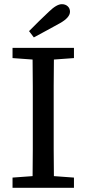

<svg xmlns="http://www.w3.org/2000/svg" viewBox="-20 -899 414 919"><path d="M119 -750Q143 -774 166.5 -797.5Q190 -821 214 -843Q251 -879 276 -879Q293 -879 304 -869Q315 -859 315 -843Q315 -815 267 -788Q236 -771 205 -754Q174 -737 142 -720ZM40 -621V-670H334V-621L238 -614Q237 -551 237 -487.5Q237 -424 237 -359V-311Q237 -247 237 -183.5Q237 -120 238 -56L334 -49V0H40V-49L136 -56Q137 -119 137 -183Q137 -247 137 -311V-359Q137 -423 137 -486.5Q137 -550 136 -614Z"/></svg>

Font: Source Serif 4 SmText
Style: Regular
Weight: 400
Designer: Frank Grießhammer
Foundry: Adobe
Version: Version 4.005;hotconv 1.1.0;makeotfexe 2.6.0